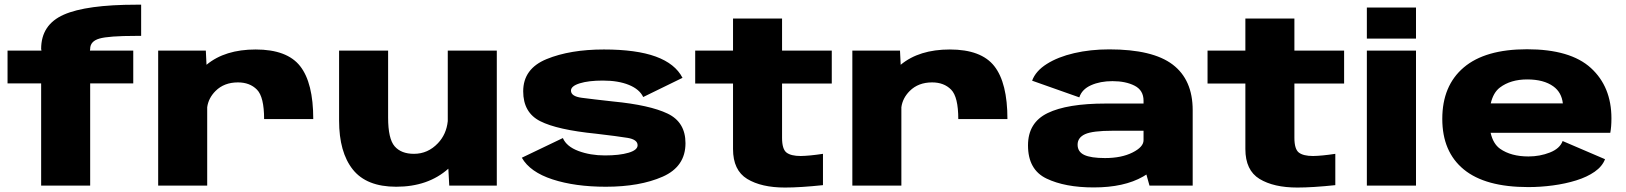

<svg xmlns="http://www.w3.org/2000/svg" viewBox="-20 -812 7114 840"><path d="M160 0V-447H13V-590.5H161.5L160 -598Q160 -704 259 -747.8Q358 -791.5 577.5 -791.5H597.5V-655H575.5Q455 -655 414.8 -643.2Q374.5 -631.5 374.5 -598L373.5 -590.5H563V-447H374.5V0Z M1135.5 -291Q1135.5 -388 1104.2 -419.8Q1073 -451.5 1021 -451.5Q960.5 -451.5 923 -414Q892 -383 886.5 -343V0H672V-590.5H880.5L883.5 -528.5Q883.5 -529 884 -529Q964.5 -595.5 1098.5 -595.5Q1236 -595.5 1293.2 -522.5Q1350.5 -449.5 1350.5 -291Z M1945.5 0 1941.5 -74Q1853 5 1713.5 5Q1583.5 5 1523.5 -70.5Q1463.5 -146 1463.5 -284.5V-590.5H1678V-297.5Q1678 -205 1706.5 -172Q1735 -139 1791 -139Q1852 -139 1896 -185.5Q1933 -224.5 1939 -282V-590.5H2153.5V0Z M2630.5 5Q2496 5 2397.2 -27.2Q2298.5 -59.5 2263 -122L2442.5 -208Q2458.5 -171 2510.5 -151.5Q2562.5 -132 2626.5 -132Q2690.5 -132 2730 -143.8Q2769.5 -155.5 2769.5 -176.5Q2769.5 -201.5 2725.8 -208.8Q2682 -216 2588 -227Q2418 -244 2343.5 -281.8Q2269 -319.5 2269 -412.5Q2269 -511.5 2371.5 -553.5Q2474 -595.5 2622 -595.5Q2764 -595.5 2849 -564.5Q2934 -533.5 2966 -471.5L2794 -387.5Q2778 -421.5 2731.5 -440.5Q2685 -459.5 2617.5 -459.5Q2555 -459.5 2516.5 -447.5Q2478 -435.5 2478 -415.5Q2478 -390.5 2525 -384.2Q2572 -378 2662.5 -368Q2822.5 -352.5 2900.8 -315Q2979 -277.5 2979 -185.5Q2979 -83 2879 -39Q2779 5 2630.5 5Z M3414.5 8.5Q3311 8.5 3249 -29.2Q3187 -67 3187 -160V-446.5H3021.5V-590.5H3187V-731H3401.5V-590.5H3619V-446.5H3401.5V-209Q3401.5 -159.5 3421 -144.5Q3440.5 -129.5 3483 -129.5Q3521 -130 3580.5 -139V-2Q3481 8.5 3414.5 8.5Z M4172.5 -291Q4172.5 -388 4141.2 -419.8Q4110 -451.5 4058 -451.5Q3997.5 -451.5 3960 -414Q3929 -383 3923.5 -343V0H3709V-590.5H3917.5L3920.5 -528.5Q3920.5 -529 3921 -529Q4001.5 -595.5 4135.5 -595.5Q4273 -595.5 4330.2 -522.5Q4387.5 -449.5 4387.5 -291Z M5009 0 4995.5 -48.5Q4988.5 -44 4981 -39.5Q4898 8 4765 8Q4639.5 8 4558.5 -30.8Q4477.5 -69.5 4477.5 -176Q4477.5 -275.5 4563.2 -317.2Q4649 -359 4818 -359H4983V-371.5Q4983 -417 4944 -437Q4905 -457 4847 -457Q4793.5 -457 4753.5 -439.2Q4713.5 -421.5 4702 -386L4495.5 -459Q4511 -501.5 4559.8 -532.2Q4608.5 -563 4679.5 -579.5Q4750.5 -596 4833 -596Q5023 -596 5110.5 -529.5Q5198 -463 5198 -330V0ZM4983 -198.5V-240H4848.5Q4760 -240 4727.2 -225Q4694.5 -210 4694.5 -179Q4694.5 -148 4723.5 -134.2Q4752.5 -120.5 4814.5 -120.5Q4886.5 -120.5 4934.8 -144.8Q4983 -169 4983 -198.5Z M5656 8.5Q5552.5 8.5 5490.5 -29.2Q5428.5 -67 5428.5 -160V-446.5H5263V-590.5H5428.5V-731H5643V-590.5H5860.5V-446.5H5643V-209Q5643 -159.5 5662.5 -144.5Q5682 -129.5 5724.5 -129.5Q5762.5 -130 5822 -139V-2Q5722.5 8.5 5656 8.5Z M5960 0V-590.5H6175V0ZM5960 -779H6175V-643H5960Z M6666 6.5Q6478 6.5 6384 -70.8Q6290 -148 6290 -292Q6290 -437 6383.8 -516.8Q6477.5 -596.5 6660.5 -596.5Q6850.5 -596.5 6940.2 -514.5Q7030 -432.5 7030 -294Q7030 -257 7025 -231H6501.5Q6512.5 -182.5 6543 -161Q6591 -127.5 6667 -127.5Q6717 -127.5 6760.8 -144.8Q6804.5 -162 6816.5 -195L7002 -115.5Q6990 -84 6956.8 -60.8Q6923.5 -37.5 6876 -22.8Q6828.5 -8 6774.2 -0.8Q6720 6.5 6666 6.5ZM6502 -359.5H6817.5Q6812 -408 6776 -434Q6734 -464.5 6661.5 -464.5Q6589 -464.5 6542 -429Q6513 -407 6502 -359.5Z"/></svg>

Font: Anybody ExtraExpanded ExtraBold
Style: Regular
Weight: 800
Width: 8
Designer: Tyler Finck
Foundry: Etcetera Type Company
Version: Version 1.010; ttfautohint (v1.8.3) -l 8 -r 50 -G 200 -x 14 